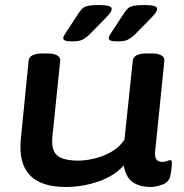

<svg xmlns="http://www.w3.org/2000/svg" viewBox="-20 -738 733 765"><path d="M242 7Q44 7 63 -184L94 -496Q97 -525 150 -525H169Q196 -525 208.5 -517Q221 -509 220 -497L189 -196Q183 -142 206.5 -120Q230 -98 292 -98Q321 -98 356.5 -106.5Q392 -115 424.5 -133.5Q457 -152 476 -182L509 -496Q512 -525 565 -525H585Q611 -525 623.5 -517Q636 -509 635 -497L598 -133Q594 -93 626 -93Q638 -93 646 -96.5Q654 -100 658 -100Q665 -100 665 -89Q665 -86 664 -73.5Q663 -61 659 -38Q654 -13 628 -3Q602 7 581 7Q536 7 508.5 -12.5Q481 -32 473 -79Q436 -37 372.5 -15Q309 7 242 7ZM265 -573Q247 -573 239.5 -576.5Q232 -580 232 -586Q232 -592 236.5 -598.5Q241 -605 247 -615L293 -685Q301 -697 308 -704Q315 -711 330 -714.5Q345 -718 375 -718Q425 -718 425 -703Q425 -694 416 -683Q407 -672 392 -657L337 -601Q321 -586 307.5 -579.5Q294 -573 265 -573ZM446 -573Q428 -573 420.5 -576.5Q413 -580 413 -586Q413 -592 417.5 -598.5Q422 -605 428 -615L474 -685Q482 -697 489 -704Q496 -711 511 -714.5Q526 -718 556 -718Q606 -718 606 -703Q606 -694 597 -683Q588 -672 573 -657L518 -601Q502 -586 488.5 -579.5Q475 -573 446 -573Z"/></svg>

Font: Asap Expanded Expanded SemiBold
Style: Italic
Weight: 600
Width: 7
Italic angle: -6°
Designer: Pablo Cosgaya
Foundry: Omnibus-Type
Version: Version 3.001; ttfautohint (v1.8.4.7-5d5b)